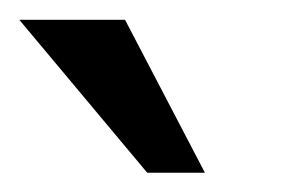

<svg xmlns="http://www.w3.org/2000/svg" viewBox="-45 -775 312 195"><path d="M104.5 -599.6 -25.4 -754.9H82L163.1 -599.6Z"/></svg>

Font: Namkio Khamti
Style: Bold
Weight: 700
Designer: Debbi Hosken
Foundry: SIL International
Version: Version 3.917